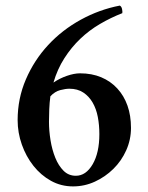

<svg xmlns="http://www.w3.org/2000/svg" viewBox="-20 -660 529 686"><path d="M160 -316Q157 -294 156 -269.5Q155 -245 155 -225Q155 -193 160.5 -159Q166 -125 177.5 -96.5Q189 -68 207 -50Q225 -32 251 -32Q287 -32 311 -73Q335 -114 335 -181Q335 -213 329.5 -242Q324 -271 311 -293.5Q298 -316 277.5 -329.5Q257 -343 228 -343Q214 -343 195 -338Q176 -333 160 -316ZM266 -398Q308 -398 341.5 -384Q375 -370 399 -344Q423 -318 435.5 -282.5Q448 -247 448 -203Q448 -161 431 -123Q414 -85 385 -56.5Q356 -28 319 -11Q282 6 241 6Q198 6 162 -14Q126 -34 99.5 -67.5Q73 -101 58 -143.5Q43 -186 43 -231Q43 -308 72.5 -376.5Q102 -445 152 -499Q202 -553 268.5 -589.5Q335 -626 408 -640Q414 -637 416 -628Q418 -619 417 -613Q376 -597 337.5 -574.5Q299 -552 267 -521.5Q235 -491 210 -452Q185 -413 171 -365Q193 -380 219 -389Q245 -398 266 -398Z"/></svg>

Font: Vermiglione SemiBold
Style: Regular
Weight: 600
Version: Version 1.000